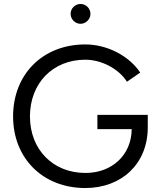

<svg xmlns="http://www.w3.org/2000/svg" viewBox="-20 -936 800 968"><path d="M410 12C594 12 725 -111 725 -294V-357H471V-285H644C643 -155 545 -64 411 -64C246 -64 131 -183 131 -349C131 -517 247 -635 410 -635C492 -635 579 -589 620 -524L687 -570C632 -653 522 -712 410 -712C196 -712 46 -562 46 -349C46 -138 196 12 410 12ZM386 -816C413 -816 436 -839 436 -866C436 -894 413 -916 386 -916C359 -916 336 -894 336 -866C336 -839 359 -816 386 -816Z"/></svg>

Font: HB Figtree Prototype
Style: Regular
Weight: 400
Designer: Alfredo Marco Pradil
Foundry: Hanken Design Co.®
Version: Version 1.002;Glyphs 3.2 (3228)